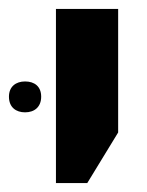

<svg xmlns="http://www.w3.org/2000/svg" viewBox="-56 -622 328 429"><path d="M69 -213H139L208 -326V-602H69ZM-36 -406C-36 -382 -20 -371 0 -371C21 -371 36 -383 36 -406C36 -429 21 -440 0 -440C-20 -440 -36 -429 -36 -406Z"/></svg>

Font: Noto Sans Hebrew ExtraCondensed
Style: Bold
Weight: 700
Width: 2
Designer: Monotype Design Team
Foundry: Monotype Imaging Inc.
Version: Version 2.004